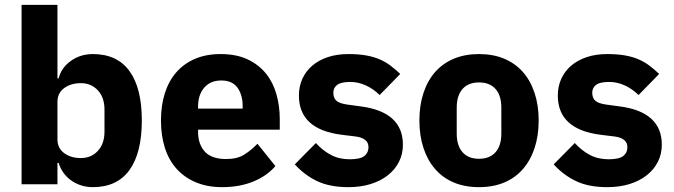

<svg xmlns="http://www.w3.org/2000/svg" viewBox="-20 -760 2782 792"><path d="M69 -740H217V-437H222Q233 -481 272.5 -509Q312 -537 363 -537Q463 -537 514 -467Q565 -397 565 -263Q565 -129 514 -58.5Q463 12 363 12Q337 12 314 4.5Q291 -3 272.5 -16.5Q254 -30 241 -48.5Q228 -67 222 -88H217V0H69ZM314 -108Q356 -108 383.5 -137.5Q411 -167 411 -217V-308Q411 -358 383.5 -387.5Q356 -417 314 -417Q272 -417 244.5 -396.5Q217 -376 217 -340V-185Q217 -149 244.5 -128.5Q272 -108 314 -108Z M896 12Q836 12 789 -7.5Q742 -27 709.5 -62.5Q677 -98 660.5 -149Q644 -200 644 -263Q644 -325 660 -375.5Q676 -426 707.5 -462Q739 -498 785 -517.5Q831 -537 890 -537Q955 -537 1001.5 -515Q1048 -493 1077.5 -456Q1107 -419 1120.5 -370.5Q1134 -322 1134 -269V-225H797V-217Q797 -165 825 -134.5Q853 -104 913 -104Q959 -104 988 -122.5Q1017 -141 1042 -167L1116 -75Q1081 -34 1024.5 -11Q968 12 896 12ZM893 -428Q848 -428 822.5 -398.5Q797 -369 797 -320V-312H981V-321Q981 -369 959.5 -398.5Q938 -428 893 -428Z M1417 12Q1341 12 1289 -12.5Q1237 -37 1196 -82L1283 -170Q1311 -139 1345 -121Q1379 -103 1422 -103Q1466 -103 1483 -116.5Q1500 -130 1500 -153Q1500 -190 1447 -197L1390 -204Q1213 -226 1213 -366Q1213 -404 1227.5 -435.5Q1242 -467 1268.5 -489.5Q1295 -512 1332.5 -524.5Q1370 -537 1417 -537Q1458 -537 1489.5 -531.5Q1521 -526 1545.5 -515.5Q1570 -505 1590.5 -489.5Q1611 -474 1631 -455L1546 -368Q1521 -393 1489.5 -407.5Q1458 -422 1425 -422Q1387 -422 1371 -410Q1355 -398 1355 -378Q1355 -357 1366.5 -345.5Q1378 -334 1410 -329L1469 -321Q1642 -298 1642 -163Q1642 -125 1626 -93Q1610 -61 1580.5 -37.5Q1551 -14 1509.5 -1Q1468 12 1417 12Z M1956 12Q1898 12 1852.5 -7Q1807 -26 1775.5 -62Q1744 -98 1727 -149Q1710 -200 1710 -263Q1710 -326 1727 -377Q1744 -428 1775.5 -463.5Q1807 -499 1852.5 -518Q1898 -537 1956 -537Q2014 -537 2059.5 -518Q2105 -499 2136.5 -463.5Q2168 -428 2185 -377Q2202 -326 2202 -263Q2202 -200 2185 -149Q2168 -98 2136.5 -62Q2105 -26 2059.5 -7Q2014 12 1956 12ZM1956 -105Q2000 -105 2024 -132Q2048 -159 2048 -209V-316Q2048 -366 2024 -393Q2000 -420 1956 -420Q1912 -420 1888 -393Q1864 -366 1864 -316V-209Q1864 -159 1888 -132Q1912 -105 1956 -105Z M2485 12Q2409 12 2357 -12.5Q2305 -37 2264 -82L2351 -170Q2379 -139 2413 -121Q2447 -103 2490 -103Q2534 -103 2551 -116.5Q2568 -130 2568 -153Q2568 -190 2515 -197L2458 -204Q2281 -226 2281 -366Q2281 -404 2295.5 -435.5Q2310 -467 2336.5 -489.5Q2363 -512 2400.5 -524.5Q2438 -537 2485 -537Q2526 -537 2557.5 -531.5Q2589 -526 2613.5 -515.5Q2638 -505 2658.5 -489.5Q2679 -474 2699 -455L2614 -368Q2589 -393 2557.5 -407.5Q2526 -422 2493 -422Q2455 -422 2439 -410Q2423 -398 2423 -378Q2423 -357 2434.5 -345.5Q2446 -334 2478 -329L2537 -321Q2710 -298 2710 -163Q2710 -125 2694 -93Q2678 -61 2648.5 -37.5Q2619 -14 2577.5 -1Q2536 12 2485 12Z"/></svg>

Font: IBM Plex Arabic
Style: Bold
Weight: 700
Designer: Mike Abbink, Paul van der Laan, Pieter van Rosmalen, Wael Morcos, Khajak Apelian
Foundry: Bold Monday
Version: Version 1.0